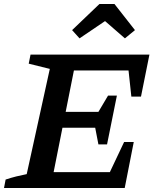

<svg xmlns="http://www.w3.org/2000/svg" viewBox="-25 -936 769 956"><path d="M-5 0 3 -42Q30 -51 56 -57.5Q82 -64 108 -69L223 -593L118 -619L127 -664H719L677 -455H629L615 -585H343L302 -379H465L513 -460H557L508 -217H465L449 -300H286L242 -79H522L593 -229H641L596 0ZM545 -916 647 -786 597 -745 498 -831 371 -745 334 -786 470 -916Z"/></svg>

Font: Piazzolla Thin
Style: Bold Italic
Weight: 700
Italic angle: -11.3°
Version: Version 2.005